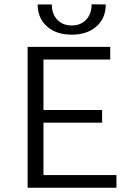

<svg xmlns="http://www.w3.org/2000/svg" viewBox="-20 -877 622 897"><path d="M156 -856H222Q222 -812 247.5 -785Q273 -758 315 -758Q357 -758 382.5 -785Q408 -812 408 -857L474 -856Q474 -792 430.5 -753.5Q387 -715 315 -715Q243 -715 199.5 -753.5Q156 -792 156 -856ZM524 -59V0H109V-658H495V-599H183V-363H457V-304H183V-59Z"/></svg>

Font: Ysabeau Infant
Style: Regular
Weight: 400
Designer: Christian Thalmann (Catharsis Fonts)
Version: Version 0.003